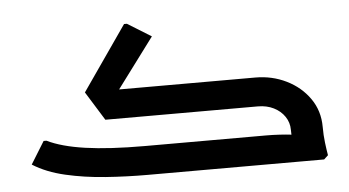

<svg xmlns="http://www.w3.org/2000/svg" viewBox="-43 -620 1255 691"><g transform="rotate(-5 584.0 -274.0)"><path d="M841.3 0V-104.3H900.7Q925.7 -104.3 950.2 -102.8Q974.7 -101.3 990.7 -99.3Q1006.7 -97.3 1006.7 -97.3V0ZM1002.7 0Q998.7 -27 995.2 -57Q991.7 -87 991.7 -117H1106.7Q1106.7 -87.3 1110 -60.3Q1113.3 -33.3 1116.7 -14L1101.7 0ZM329.7 -211 265 -315.3H867.3V-211ZM359 -275.7 265 -315.3 426.7 -548.3H437L522.7 -495.3ZM463.3 0Q389 0 312.5 -5.5Q236 -11 168.3 -26.7Q100.7 -42.3 51.7 -73.3L101.7 -154.3H112Q163.3 -129 249 -116.7Q334.7 -104.3 463.3 -104.3H841.3V0ZM991.7 -117Q991.7 -143 977.2 -164.5Q962.7 -186 937.7 -198.5Q912.7 -211 880.7 -211H459.7V-222L471.7 -315.3H880.7Q941 -315.3 992.5 -290Q1044 -264.7 1075.3 -220Q1106.7 -175.3 1106.7 -117Z"/></g></svg>

Font: Fustat
Style: Regular
Weight: 400
Designer: Mohamed Gaber, Khaled Hosny, Laura Garcia Mut
Foundry: Kief Type Foundry, Alif Type Foundry, Hard Type Foundry
Version: Version 1.007